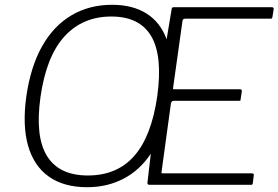

<svg xmlns="http://www.w3.org/2000/svg" viewBox="-20 -772 1163 802"><path d="M1031 -48Q1036 -48 1038.5 -46Q1041 -44 1040 -39L1036 -7Q1035 -2 1033.5 -1Q1032 0 1028 0H605Q600 0 597.5 -2.5Q595 -5 596 -10L610 -130Q564 -61 496 -25.5Q428 10 344 10Q247 10 184.5 -34Q122 -78 97.5 -162.5Q73 -247 90 -370Q108 -494 156 -579Q204 -664 278.5 -708Q353 -752 448 -752Q534 -752 592 -715.5Q650 -679 676 -608L697 -734Q698 -739 700 -740.5Q702 -742 707 -742H1115Q1120 -742 1122 -739.5Q1124 -737 1123 -733L1118 -701Q1117 -697 1116 -695.5Q1115 -694 1109 -694H755Q749 -694 746 -692Q743 -690 742 -683L703 -405Q702 -401 703.5 -400Q705 -399 711 -399H982Q987 -399 989 -396.5Q991 -394 990 -390L985 -357Q985 -353 984 -352Q983 -351 978 -351H707Q702 -351 698.5 -348.5Q695 -346 694 -340L655 -56Q654 -50 655 -49Q656 -48 661 -48H1031ZM347 -39Q469 -39 541 -121Q613 -203 637 -371Q660 -539 611.5 -621Q563 -703 445 -703Q325 -703 249 -619.5Q173 -536 149 -366Q126 -201 176.5 -120Q227 -39 347 -39Z"/></svg>

Font: Libre Franklin Thin ExtraLight
Style: Italic
Weight: 250
Italic angle: -8°
Version: Version 3.000